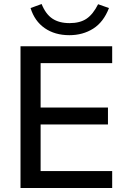

<svg xmlns="http://www.w3.org/2000/svg" viewBox="-20 -935 629 955"><path d="M82 0V-705H538V-621H182V-400H517V-316H182V-84H538V0ZM325 -760Q253 -760 202.5 -795Q152 -830 132 -895L187 -915Q207 -865 240.5 -842.5Q274 -820 326 -820Q378 -820 410.5 -842Q443 -864 468 -914L522 -895Q495 -825 443.5 -792.5Q392 -760 325 -760Z"/></svg>

Font: Nunito Sans SemiBold
Style: Regular
Weight: 600
Designer: Vernon Adams
Foundry: Vernon Adams
Version: Version 3.101; ttfautohint (v1.8.4.7-5d5b);gftools[0.9.27]